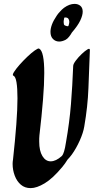

<svg xmlns="http://www.w3.org/2000/svg" viewBox="-20 -953 513 989"><path d="M298 -149Q299 -150 302 -154Q305 -158 310 -173Q315 -188 320 -221Q338 -323 345.5 -416.5Q353 -510 357 -613Q357 -623 370.5 -641Q384 -659 401 -675Q418 -691 430.5 -698.5Q443 -706 443 -695Q439 -593 435.5 -499Q432 -405 414 -301Q409 -270 391 -229.5Q373 -189 350 -157Q339 -142 328 -131Q316 -111 301 -93Q252 -34 210.5 -9Q169 16 138 16Q108 16 87.5 -1.5Q67 -19 56 -48Q45 -77 45 -109Q45 -114 45.5 -120Q46 -126 47 -131Q58 -232 64 -311.5Q70 -391 70 -447Q70 -499 65 -529Q60 -559 49 -563Q42 -566 52 -582Q62 -598 80.5 -619Q99 -640 120.5 -660.5Q142 -681 159 -693Q176 -705 181 -703Q195 -696 201.5 -664Q208 -632 208 -577Q208 -520 201.5 -439Q195 -358 183 -255Q182 -247 182 -239Q182 -231 182 -223Q182 -176 198.5 -149Q215 -122 241 -122Q268 -122 298 -149ZM318 -748Q300 -739 285 -739Q266 -739 253 -752Q240 -765 240 -789Q240 -806 247.5 -826.5Q255 -847 272 -872Q279 -883 288 -892Q298 -904 310 -913Q338 -933 364 -933Q382 -933 394 -923Q406 -913 406 -893Q406 -874 393.5 -847.5Q381 -821 350 -785Q344 -774 335.5 -763.5Q327 -753 318 -748ZM333 -821Q333 -822 335 -828Q337 -834 337 -841Q337 -849 332.5 -856Q328 -863 316 -863Q314 -863 311 -862Q309 -855 308 -845V-838Q308 -826 312.5 -823Q317 -820 326 -818H328Q330 -818 331 -818Z"/></svg>

Font: Ga Maamli
Style: Regular
Weight: 400
Designer: Afotey Clement Nii Odai, Ama Asantewa Diaka, David Abbey-Thompson
Foundry: Sorkin Type Co.
Version: Version 1.000; ttfautohint (v1.8.4.7-5d5b)